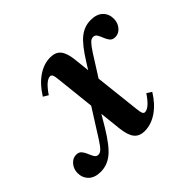

<svg xmlns="http://www.w3.org/2000/svg" viewBox="-178 -701 879 879"><g transform="rotate(-45 261.0 -261.5)"><path d="M306 10.5Q272.5 10.5 255.2 -10.5Q238 -31.5 232.5 -79L221 -186L187.5 -129.5Q142 -54.5 107.5 -27.2Q73 0 32 0Q-7 0 -27.5 -20.2Q-48 -40.5 -48 -71Q-48 -97 -31.8 -116.2Q-15.5 -135.5 7 -135.5Q24.5 -135.5 33.5 -124.5Q42.5 -113.5 48 -99.2Q53.5 -85 60.2 -74Q67 -63 79.5 -63Q91 -63 102.5 -74.8Q114 -86.5 131 -113.5L214.5 -245.5L194 -435.5Q192 -457.5 188 -465.8Q184 -474 176.5 -474Q163.5 -474 147 -459.8Q130.5 -445.5 111 -416.5L87 -431Q117.5 -480.5 156.8 -507.5Q196 -534.5 238.5 -534.5Q272.5 -534.5 289.5 -513.5Q306.5 -492.5 311.5 -445L319.5 -370L340.5 -403.5Q384 -473.5 417 -499Q450 -524.5 489.5 -524.5Q529 -524.5 549.2 -504.5Q569.5 -484.5 569.5 -453.5Q569.5 -427.5 553.5 -408.2Q537.5 -389 514.5 -389Q497 -389 488.2 -400Q479.5 -411 474 -425.5Q468.5 -440 462 -451Q455.5 -462 442.5 -462Q431 -462 419.5 -450Q408 -438 390.5 -411L326 -309L350.5 -88.5Q352.5 -67 356.2 -58.5Q360 -50 367.5 -50Q381 -50 397.5 -64.2Q414 -78.5 433.5 -107.5L457 -92.5Q427 -43.5 387.5 -16.5Q348 10.5 306 10.5Z"/></g></svg>

Font: Libre Caslon Condensed
Style: Italic
Weight: 400
Italic angle: -22.583°
Designer: Pablo Impallari, Rodrigo Fuenzalida, Katja Schimmel, Ertekin Erdin
Foundry: Pablo Impallari, Rodrigo Fuenzalida
Version: Version 2.000;gftools[0.9.33]